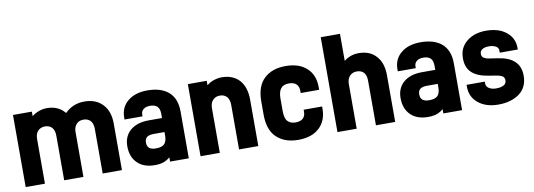

<svg xmlns="http://www.w3.org/2000/svg" viewBox="-56 -1050 3935 1415"><g transform="rotate(-10 1911.0 -342.0)"><path d="M185.1 -529.8V-496.1Q207 -513.7 227.1 -521Q261.2 -536.1 297.9 -536.1Q383.8 -536.1 432.1 -476.1Q492.2 -536.1 578.1 -536.1Q664.6 -536.1 714.8 -482.9Q764.2 -430.7 764.2 -338.9V9.8H620.1V-324.2Q620.1 -364.7 600.1 -386.2Q580.6 -405.8 548.8 -405.8Q515.6 -405.8 496.1 -384.8Q476.1 -361.8 476.1 -327.1V9.8H332V-324.2Q332 -364.7 312 -386.2Q292.5 -405.8 261.2 -405.8Q229 -405.8 208 -384.8Q188 -363.3 188 -324.2V9.8H43.9V-529.8Z M1208.5 -486.8Q1264.6 -436.5 1264.6 -341.8V9.8H1124.5V-22Q1106 -6.3 1085.4 2.9Q1055.7 16.1 1011.7 16.1Q926.8 16.1 880.9 -29.8Q833.5 -75.7 833.5 -155.8Q833.5 -230.5 883.8 -273.9Q934.6 -316.9 1021.5 -316.9H1121.6V-348.1Q1121.6 -385.7 1103.8 -403.3Q1085.9 -420.9 1048.8 -420.9Q1018.6 -420.9 999.5 -405.8Q982.4 -391.1 982.4 -367.2V-354H847.7V-368.2Q847.7 -446.3 903.8 -491.2Q958.5 -536.1 1049.8 -536.1Q1151.9 -536.1 1208.5 -486.8ZM1121.6 -185.1V-211.9H1041.5Q1006.3 -211.9 990 -199.2Q973.6 -186.5 973.6 -159.2Q973.6 -130.9 989.7 -117.4Q1005.9 -104 1039.6 -104Q1083.5 -104 1102.5 -123Q1121.6 -142.1 1121.6 -185.1Z M1493.7 -529.8V-497.1Q1516.1 -513.7 1535.6 -522Q1572.8 -536.1 1606.4 -536.1Q1689.9 -536.1 1738.8 -482.9Q1784.7 -429.2 1784.7 -338.9V9.8H1640.6V-324.2Q1640.6 -362.8 1621.6 -384.8Q1602.1 -405.8 1569.8 -405.8Q1537.1 -405.8 1517.6 -384.8Q1496.6 -363.8 1496.6 -324.2V9.8H1352.5V-529.8Z M1923.3 -40Q1863.3 -95.7 1863.3 -211.9V-309.1Q1863.3 -424.3 1923.3 -480Q1982.4 -536.1 2084 -536.1Q2184.6 -536.1 2241.2 -483.9Q2298.3 -432.6 2298.3 -340.8V-320.8H2160.2V-336.9Q2160.2 -370.6 2141.1 -388.2Q2122.1 -405.8 2085.9 -405.8Q2045.4 -405.8 2025.9 -381.6Q2006.3 -357.4 2006.3 -307.1V-212.9Q2006.3 -157.2 2027.3 -136.2Q2048.3 -113.8 2085.9 -113.8Q2121.1 -113.8 2141.1 -130.9Q2160.2 -148.4 2160.2 -180.2V-195.8H2298.3V-179.2Q2298.3 -88.9 2241.2 -36.1Q2184.6 16.1 2084 16.1Q1982.4 16.1 1923.3 -40Z M2521 -700.2V-498Q2541.5 -514.2 2561 -522Q2592.8 -536.1 2630.9 -536.1Q2715.8 -536.1 2762.2 -482.9Q2809.1 -431.6 2809.1 -338.9V9.8H2665V-324.2Q2665 -365.7 2646 -386.2Q2626.5 -405.8 2594.2 -405.8Q2561.5 -405.8 2542 -384.8Q2521 -363.8 2521 -324.2V9.8H2377V-700.2Z M3253.4 -486.8Q3309.6 -436.5 3309.6 -341.8V9.8H3169.4V-22Q3150.9 -6.3 3130.4 2.9Q3100.6 16.1 3056.6 16.1Q2971.7 16.1 2925.8 -29.8Q2878.4 -75.7 2878.4 -155.8Q2878.4 -230.5 2928.7 -273.9Q2979.5 -316.9 3066.4 -316.9H3166.5V-348.1Q3166.5 -385.7 3148.7 -403.3Q3130.9 -420.9 3093.8 -420.9Q3063.5 -420.9 3044.4 -405.8Q3027.3 -391.1 3027.3 -367.2V-354H2892.6V-368.2Q2892.6 -446.3 2948.7 -491.2Q3003.4 -536.1 3094.7 -536.1Q3196.8 -536.1 3253.4 -486.8ZM3166.5 -185.1V-211.9H3086.4Q3051.3 -211.9 3034.9 -199.2Q3018.6 -186.5 3018.6 -159.2Q3018.6 -130.9 3034.7 -117.4Q3050.8 -104 3084.5 -104Q3128.4 -104 3147.5 -123Q3166.5 -142.1 3166.5 -185.1Z M3432.6 -29.8Q3374.5 -75.7 3374.5 -153.8V-168H3510.7V-155.8Q3510.7 -131.8 3529.8 -119.1Q3551.8 -104 3585.4 -104Q3623 -104 3644.5 -117.2Q3662.6 -128.9 3662.6 -151.9Q3662.6 -170.9 3649.4 -181.2Q3632.8 -192.9 3596.7 -198.2L3541.5 -207Q3460.9 -220.2 3421.9 -257.8Q3381.8 -294.9 3381.8 -365.2Q3381.8 -443.8 3439.5 -490.2Q3496.1 -536.1 3585.4 -536.1Q3644 -536.1 3692.9 -516.1Q3739.7 -494.1 3765.6 -458Q3791.5 -420.4 3791.5 -375V-358.9H3656.7V-372.1Q3656.7 -395 3639.6 -405.8Q3617.2 -418.9 3585.4 -418.9Q3550.8 -418.9 3533.7 -405.8Q3517.6 -394.5 3517.6 -374Q3517.6 -355.5 3529.8 -346.2Q3543 -334.5 3574.7 -330.1L3635.7 -320.8Q3718.3 -309.1 3758.8 -270Q3800.8 -231 3800.8 -161.1Q3800.8 -75.2 3738.8 -28.8Q3676.8 16.1 3581.5 16.1Q3489.3 16.1 3432.6 -29.8Z"/></g></svg>

Font: D-DIN-PRO Heavy
Style: Bold
Weight: 900
Designer: Charles Nix
Foundry: CyberFei
Version: Version 1.000;hotconv 1.0.109;makeotfexe 2.5.65596